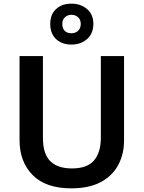

<svg xmlns="http://www.w3.org/2000/svg" viewBox="-20 -1021 787 1051"><path d="M659 -252Q659 -178 627.5 -118.5Q596 -59 532 -24.5Q468 10 370 10Q231 10 159 -62.5Q87 -135 87 -254V-714H215V-267Q215 -179 255 -139Q295 -99 374 -99Q457 -99 494.5 -142.5Q532 -186 532 -268V-714H659ZM371 -777Q319 -777 287 -807Q255 -837 255 -890Q255 -942 287 -971.5Q319 -1001 371 -1001Q422 -1001 456.5 -971.5Q491 -942 491 -891Q491 -837 456.5 -807Q422 -777 371 -777ZM371 -839Q393 -839 407.5 -852.5Q422 -866 422 -890Q422 -913 407.5 -926.5Q393 -940 371 -940Q350 -940 335.5 -926.5Q321 -913 321 -890Q321 -866 334 -852.5Q347 -839 371 -839Z"/></svg>

Font: Noto Sans Kannada SemiBold
Style: Regular
Weight: 600
Designer: Jelle Bosma - Monotype Design Team
Foundry: Monotype Imaging Inc.
Version: Version 2.005; ttfautohint (v1.8.4.7-5d5b)